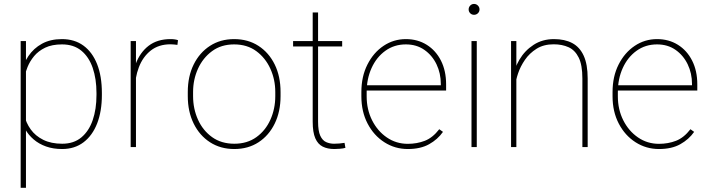

<svg xmlns="http://www.w3.org/2000/svg" viewBox="-20 -733 3535 957"><path d="M289.6 9.8Q245.1 9.8 209.5 -2.9Q173.8 -15.6 147.7 -38.1Q121.6 -60.5 105.5 -89.1Q89.4 -117.7 83 -148.9V-363.8Q94.7 -413.6 121.1 -452.9Q147.5 -492.2 189.2 -515.1Q231 -538.1 288.6 -538.1Q351.6 -538.1 396 -505.6Q440.4 -473.1 464.1 -413.1Q487.8 -353 487.8 -269.5V-259.3Q487.8 -178.7 464.4 -118.2Q440.9 -57.6 396.5 -23.9Q352.1 9.8 289.6 9.8ZM83 203.1V-528.3H109.4V-426.8V203.1ZM290 -16.6Q347.7 -16.6 385.5 -48.1Q423.3 -79.6 442.1 -134.3Q460.9 -189 460.9 -259.3V-269.5Q460.9 -339.8 442.1 -394.5Q423.3 -449.2 385.3 -480.5Q347.2 -511.7 289.1 -511.7Q239.3 -511.7 205.3 -495.4Q171.4 -479 150.1 -453.4Q128.9 -427.7 117.4 -399.2Q106 -370.6 100.6 -346.2V-161.1Q109.4 -121.1 132.8 -88.4Q156.2 -55.7 195.6 -36.1Q234.9 -16.6 290 -16.6Z M657.7 0H631.3V-528.3H657.7V-436.5ZM864.3 -509.3Q856.4 -510.3 847.9 -511.2Q839.4 -512.2 830.1 -512.2Q771 -512.2 731.4 -481Q691.9 -449.7 672.1 -397.7Q652.3 -345.7 652.3 -283.2L634.8 -281.7Q634.8 -356 656.2 -413.8Q677.7 -471.7 720.9 -504.9Q764.2 -538.1 830.1 -538.1Q842.3 -538.1 851.6 -536.6Q860.8 -535.2 867.2 -532.7Z M916 -274.4Q916 -352.1 945.3 -411.4Q974.6 -470.7 1026.6 -504.4Q1078.6 -538.1 1147 -538.1Q1216.3 -538.1 1268.3 -504.4Q1320.3 -470.7 1349.4 -411.4Q1378.4 -352.1 1378.4 -274.4V-253.9Q1378.4 -176.8 1349.4 -117.2Q1320.3 -57.6 1268.6 -23.9Q1216.8 9.8 1147.9 9.8Q1079.1 9.8 1026.9 -23.9Q974.6 -57.6 945.3 -117.2Q916 -176.8 916 -253.9ZM942.4 -253.9Q942.4 -190.9 966.8 -136.7Q991.2 -82.5 1037.1 -49.6Q1083 -16.6 1147.9 -16.6Q1212.4 -16.6 1258.1 -49.6Q1303.7 -82.5 1327.9 -136.7Q1352.1 -190.9 1352.1 -253.9V-274.4Q1352.1 -336.4 1327.6 -390.4Q1303.2 -444.3 1257.6 -478Q1211.9 -511.7 1147 -511.7Q1082.5 -511.7 1036.9 -478Q991.2 -444.3 966.8 -390.4Q942.4 -336.4 942.4 -274.4Z M1685.5 -501.5H1440.9V-528.3H1685.5ZM1565.4 -670.9V-126.5Q1565.4 -80.1 1576.4 -56.4Q1587.4 -32.7 1605.7 -24.7Q1624 -16.6 1645 -16.6Q1660.2 -16.6 1671.9 -17.8Q1683.6 -19 1697.3 -21L1701.7 3.9Q1690.9 7.3 1673.8 8.5Q1656.7 9.8 1646.5 9.8Q1612.8 9.8 1588.6 -2.2Q1564.5 -14.2 1551.5 -43.9Q1538.6 -73.7 1538.6 -126.5V-670.9Z M2012.7 9.8Q1948.7 9.8 1896 -23.9Q1843.3 -57.6 1812.3 -116.9Q1781.2 -176.3 1781.2 -252.9V-274.4Q1781.2 -351.6 1811.3 -411.1Q1841.3 -470.7 1891.6 -504.4Q1941.9 -538.1 2002.9 -538.1Q2061.5 -538.1 2106.9 -509.8Q2152.3 -481.4 2178 -430.7Q2203.6 -379.9 2203.6 -312.5V-281.7H1798.3V-308.1H2177.2V-314.5Q2177.2 -367.7 2155.8 -412.4Q2134.3 -457 2095.2 -484.4Q2056.2 -511.7 2002.9 -511.7Q1944.8 -511.7 1900.6 -479.7Q1856.4 -447.8 1832 -393.8Q1807.6 -339.8 1807.6 -274.4V-252.9Q1807.6 -187 1834.7 -133.3Q1861.8 -79.6 1908.2 -47.9Q1954.6 -16.1 2012.7 -16.1Q2058.1 -16.1 2097.4 -31.2Q2136.7 -46.4 2169.4 -88.9L2188 -75.7Q2161.6 -38.1 2118.9 -14.2Q2076.2 9.8 2012.7 9.8Z M2342.8 -713.4Q2354 -713.4 2362.1 -705.3Q2370.1 -697.3 2370.1 -686Q2370.1 -674.8 2362.1 -667Q2354 -659.2 2342.8 -659.2Q2331.5 -659.2 2323.7 -667Q2315.9 -674.8 2315.9 -686Q2315.9 -697.3 2323.7 -705.3Q2331.5 -713.4 2342.8 -713.4ZM2356.4 0H2330.1V-528.3H2356.4Z M2553.7 0H2527.3V-528.3H2553.7V-415.5ZM2535.2 -337.4Q2542 -389.6 2568.8 -435.3Q2595.7 -481 2639.6 -509.5Q2683.6 -538.1 2741.2 -538.1Q2794.9 -538.1 2832.3 -518.3Q2869.6 -498.5 2889.4 -455.3Q2909.2 -412.1 2909.2 -341.8V0H2882.8V-341.8Q2882.8 -409.2 2864.5 -446Q2846.2 -482.9 2814 -497.6Q2781.7 -512.2 2739.7 -512.2Q2689.9 -512.2 2654.5 -490Q2619.1 -467.8 2596.4 -434.6Q2573.7 -401.4 2562.3 -367.2Q2550.8 -333 2549.3 -309.6Z M3264.6 9.8Q3200.7 9.8 3147.9 -23.9Q3095.2 -57.6 3064.2 -116.9Q3033.2 -176.3 3033.2 -252.9V-274.4Q3033.2 -351.6 3063.2 -411.1Q3093.3 -470.7 3143.6 -504.4Q3193.8 -538.1 3254.9 -538.1Q3313.5 -538.1 3358.9 -509.8Q3404.3 -481.4 3429.9 -430.7Q3455.6 -379.9 3455.6 -312.5V-281.7H3050.3V-308.1H3429.2V-314.5Q3429.2 -367.7 3407.7 -412.4Q3386.2 -457 3347.2 -484.4Q3308.1 -511.7 3254.9 -511.7Q3196.8 -511.7 3152.6 -479.7Q3108.4 -447.8 3084 -393.8Q3059.6 -339.8 3059.6 -274.4V-252.9Q3059.6 -187 3086.7 -133.3Q3113.8 -79.6 3160.2 -47.9Q3206.5 -16.1 3264.6 -16.1Q3310.1 -16.1 3349.4 -31.2Q3388.7 -46.4 3421.4 -88.9L3439.9 -75.7Q3413.6 -38.1 3370.8 -14.2Q3328.1 9.8 3264.6 9.8Z"/></svg>

Font: Heebo Thin
Style: Regular
Weight: 250
Designer: Oded Ezer
Foundry: Ezer Type House
Version: Version 3.100